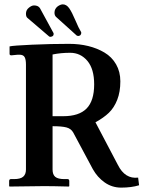

<svg xmlns="http://www.w3.org/2000/svg" viewBox="-20 -855 658 881"><path d="M112.8 -819.8Q125.5 -830.1 136.2 -830.1Q154.8 -830.1 163.1 -817.9L225.1 -704.1Q226.1 -703.1 226.1 -699.2Q226.1 -692.4 221.2 -689Q215.3 -686 211.9 -686Q207 -686 205.1 -688L106.9 -772Q99.1 -777.3 99.1 -792Q99.1 -809.1 112.8 -819.8ZM245.1 -826.2Q258.3 -835 268.1 -835Q285.2 -835 297.9 -816.7Q310.5 -798.3 325.7 -762.2Q340.8 -726.1 352.1 -708Q353 -707 353 -704.1Q353 -697.8 348.1 -692.9Q347.2 -692.4 345.2 -691.4L341.8 -690.4Q340.8 -689.9 339.8 -689.9Q335.9 -689.9 332 -691.9L236.8 -777.8Q230 -784.7 230 -796.9Q230 -814.5 245.1 -826.2ZM412.1 -467.8Q412.1 -538.6 380.9 -575.7Q349.6 -612.8 301.8 -612.8Q259.3 -612.8 221.2 -605V-321.8H270Q342.8 -321.8 377.4 -357.2Q412.1 -392.6 412.1 -467.8ZM532.2 -481.9Q532.2 -433.1 517.8 -396.7Q503.4 -360.4 479.5 -337.4Q455.6 -314.5 418 -293.9L521 -98.1Q553.7 -32.7 613.8 -40L618.2 -4.9Q583 5.9 536.1 5.9Q494.1 5.9 460.4 -17.8Q426.8 -41.5 405.8 -79.1L315.9 -247.1Q306.2 -264.6 284.9 -270.3Q263.7 -275.9 221.2 -275.9V-77.1Q221.2 -53.7 233.6 -43.5Q246.1 -33.2 275.9 -33.2H290Q297.9 -33.2 297.9 -23.9V-1L295.9 1Q222.2 -1 183.1 -1L23.9 1L22 -1V-23.9Q22 -33.2 29.8 -33.2H43.9Q73.7 -33.2 86.4 -44.2Q99.1 -55.2 99.1 -77.1V-559.1Q99.1 -582 93 -593Q86.9 -604 68.8 -604H62L32.2 -601.1Q23.9 -601.1 23.9 -607.9V-642.1Q40.5 -646 126.7 -649.9Q212.9 -653.8 296.9 -653.8Q343.8 -653.8 384.8 -643.8Q425.8 -633.8 459.5 -613.8Q493.2 -593.8 512.7 -559.8Q532.2 -525.9 532.2 -481.9Z"/></svg>

Font: Linux Libertine G
Style: Semibold
Weight: 600
Designer: Philipp H. Poll
Foundry: Philipp H. Poll
Version: Version 5.1.1